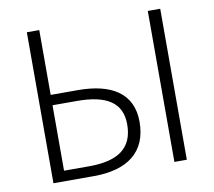

<svg xmlns="http://www.w3.org/2000/svg" viewBox="-80 -821 1016 913"><g transform="rotate(-10 428.0 -364.5)"><path d="M106 0H301C464 0 560 -71 560 -217C560 -357 456 -416 297 -416H166V-729H106ZM166 -50V-366H284C427 -366 500 -320 500 -215C500 -101 428 -50 288 -50ZM690 0H750V-729H690Z"/></g></svg>

Font: Noto Sans Japanese Light
Style: Regular
Weight: 300
Designer: Ryoko NISHIZUKA (kana & ideographs); Paul D. Hunt (Latin, Greek & Cyrillic); Wenlong ZHANG (bopomofo); Sandoll Communica
Foundry: Adobe Systems Incorporated
Version: Version 1.000;PS 1;hotconv 1.0.78;makeotf.lib2.5.61930